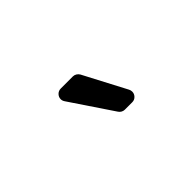

<svg xmlns="http://www.w3.org/2000/svg" viewBox="-14 -964 525 525"><g transform="rotate(-45 248.5 -701.5)"><path d="M277.7 -619.3H306.5Q315.3 -619.3 321.2 -625.5Q327.1 -631.7 327.1 -639.9Q327.1 -645.2 324.6 -649.9L259.9 -773.1Q257.1 -778.1 252.1 -781.1Q247.2 -784.1 241.5 -784.1H195Q186.1 -784.1 180 -777.9Q174 -771.7 174 -763.5Q174 -757.5 177.9 -751.8L260.7 -628.6Q263.5 -624.3 268.1 -621.8Q272.7 -619.3 277.7 -619.3Z"/></g></svg>

Font: DeltaSans
Style: Regular
Weight: 400
Designer: Rasmus Andersson
Foundry: rsms
Version: Version 3.012